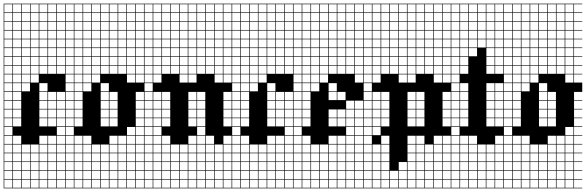

<svg xmlns="http://www.w3.org/2000/svg" viewBox="-20 -785 3183 1043"><path d="M0 238.1V-765.1H333.3V-761.9H288.9V-717.5H333.3V-714.3H288.9V-669.8H333.3V-666.7H288.9V-622.2H333.3V-619H288.9V-574.6H333.3V-571.4H288.9V-527H333.3V-523.8H288.9V-479.4H333.3V-476.2H288.9V-431.7H333.3V-428.6H288.9V-384.1H333.3V-285.7H288.9V-241.3H333.3V-238.1H288.9V-193.7H333.3V-190.5H288.9V-146H333.3V-142.9H288.9V-98.4H333.3V-95.2H288.9V-50.8H333.3V-47.6H288.9V-3.2H333.3V0H288.9V44.4H333.3V47.6H288.9V92.1H333.3V95.2H288.9V139.7H333.3V142.9H288.9V187.3H333.3V190.5H288.9V234.9H333.3V238.1ZM241.3 -717.5H285.7V-761.9H241.3ZM193.7 -717.5H238.1V-761.9H193.7ZM146 -717.5H190.5V-761.9H146ZM98.4 -717.5H142.9V-761.9H98.4ZM50.8 -717.5H95.2V-761.9H50.8ZM3.2 -717.5H47.6V-761.9H3.2ZM241.3 -669.8H285.7V-714.3H241.3ZM193.7 -669.8H238.1V-714.3H193.7ZM146 -669.8H190.5V-714.3H146ZM98.4 -669.8H142.9V-714.3H98.4ZM50.8 -669.8H95.2V-714.3H50.8ZM3.2 -669.8H47.6V-714.3H3.2ZM98.4 -622.2H142.9V-666.7H98.4ZM3.2 -622.2H47.6V-666.7H3.2ZM241.3 -622.2H285.7V-666.7H241.3ZM146 -622.2H190.5V-666.7H146ZM193.7 -622.2H238.1V-666.7H193.7ZM50.8 -622.2H95.2V-666.7H50.8ZM3.2 -574.6H47.6V-619H3.2ZM241.3 -574.6H285.7V-619H241.3ZM193.7 -574.6H238.1V-619H193.7ZM146 -574.6H190.5V-619H146ZM98.4 -574.6H142.9V-619H98.4ZM50.8 -574.6H95.2V-619H50.8ZM50.8 -527H95.2V-571.4H50.8ZM3.2 -527H47.6V-571.4H3.2ZM241.3 -527H285.7V-571.4H241.3ZM193.7 -527H238.1V-571.4H193.7ZM98.4 -527H142.9V-571.4H98.4ZM146 -527H190.5V-571.4H146ZM3.2 -479.4H47.6V-523.8H3.2ZM193.7 -479.4H238.1V-523.8H193.7ZM241.3 -479.4H285.7V-523.8H241.3ZM98.4 -479.4H142.9V-523.8H98.4ZM50.8 -479.4H95.2V-523.8H50.8ZM146 -479.4H190.5V-523.8H146ZM3.2 -431.7H47.6V-476.2H3.2ZM193.7 -431.7H238.1V-476.2H193.7ZM241.3 -431.7H285.7V-476.2H241.3ZM98.4 -431.7H142.9V-476.2H98.4ZM50.8 -431.7H95.2V-476.2H50.8ZM146 -431.7H190.5V-476.2H146ZM3.2 -384.1H47.6V-428.6H3.2ZM146 -384.1H190.5V-428.6H146ZM98.4 -384.1H142.9V-428.6H98.4ZM50.8 -384.1H95.2V-428.6H50.8ZM241.3 -384.1H285.7V-428.6H241.3ZM193.7 -384.1H238.1V-428.6H193.7ZM146 -336.5H190.5V-381H146ZM98.4 -336.5H142.9V-381H98.4ZM50.8 -336.5H95.2V-381H50.8ZM3.2 -336.5H47.6V-381H3.2ZM98.4 -288.9H142.9V-333.3H98.4ZM50.8 -288.9H95.2V-333.3H50.8ZM193.7 -288.9H238.1V-333.3H193.7ZM3.2 -288.9H47.6V-333.3H3.2ZM241.3 -241.3H285.7V-285.7H241.3ZM50.8 -241.3H95.2V-285.7H50.8ZM193.7 -241.3H238.1V-285.7H193.7ZM3.2 -241.3H47.6V-285.7H3.2ZM241.3 -193.7H285.7V-238.1H241.3ZM3.2 -193.7H47.6V-238.1H3.2ZM50.8 -193.7H95.2V-238.1H50.8ZM193.7 -193.7H238.1V-238.1H193.7ZM241.3 -146H285.7V-190.5H241.3ZM3.2 -146H47.6V-190.5H3.2ZM50.8 -146H95.2V-190.5H50.8ZM193.7 -146H238.1V-190.5H193.7ZM241.3 -98.4H285.7V-142.9H241.3ZM3.2 -98.4H47.6V-142.9H3.2ZM50.8 -98.4H95.2V-142.9H50.8ZM193.7 -98.4H238.1V-142.9H193.7ZM47.6 -95.2H3.2V-50.8H47.6ZM193.7 -3.2H238.1V-47.6H193.7ZM50.8 -3.2H95.2V-47.6H50.8ZM241.3 -3.2H285.7V-47.6H241.3ZM3.2 -3.2H47.6V-47.6H3.2ZM146 44.4H190.5V0H146ZM193.7 44.4H238.1V0H193.7ZM50.8 44.4H95.2V0H50.8ZM3.2 44.4H47.6V0H3.2ZM241.3 44.4H285.7V0H241.3ZM98.4 44.4H142.9V0H98.4ZM193.7 92.1H238.1V47.6H193.7ZM146 92.1H190.5V47.6H146ZM241.3 92.1H285.7V47.6H241.3ZM3.2 92.1H47.6V47.6H3.2ZM98.4 92.1H142.9V47.6H98.4ZM50.8 92.1H95.2V47.6H50.8ZM146 139.7H190.5V95.2H146ZM3.2 139.7H47.6V95.2H3.2ZM241.3 139.7H285.7V95.2H241.3ZM193.7 139.7H238.1V95.2H193.7ZM98.4 139.7H142.9V95.2H98.4ZM50.8 139.7H95.2V95.2H50.8ZM3.2 187.3H47.6V142.9H3.2ZM146 187.3H190.5V142.9H146ZM98.4 187.3H142.9V142.9H98.4ZM193.7 187.3H238.1V142.9H193.7ZM50.8 187.3H95.2V142.9H50.8ZM241.3 187.3H285.7V142.9H241.3ZM146 234.9H190.5V190.5H146ZM241.3 234.9H285.7V190.5H241.3ZM98.4 234.9H142.9V190.5H98.4ZM193.7 234.9H238.1V190.5H193.7ZM50.8 234.9H95.2V190.5H50.8ZM3.2 234.9H47.6V190.5H3.2Z M333.3 238.1V-765.1H761.9V-761.9H717.5V-717.5H761.9V-714.3H717.5V-669.8H761.9V-666.7H717.5V-622.2H761.9V-619H717.5V-574.6H761.9V-571.4H717.5V-527H761.9V-523.8H717.5V-479.4H761.9V-476.2H717.5V-431.7H761.9V-428.6H717.5V-384.1H761.9V-381H717.5V-336.5H761.9V-285.7H717.5V-241.3H761.9V-238.1H717.5V-193.7H761.9V-190.5H717.5V-146H761.9V-142.9H717.5V-98.4H761.9V-95.2H717.5V-50.8H761.9V-47.6H717.5V-3.2H761.9V0H717.5V44.4H761.9V47.6H717.5V92.1H761.9V95.2H717.5V139.7H761.9V142.9H717.5V187.3H761.9V190.5H717.5V234.9H761.9V238.1ZM669.8 -717.5H714.3V-761.9H669.8ZM622.2 -717.5H666.7V-761.9H622.2ZM574.6 -717.5H619V-761.9H574.6ZM527 -717.5H571.4V-761.9H527ZM479.4 -717.5H523.8V-761.9H479.4ZM431.7 -717.5H476.2V-761.9H431.7ZM384.1 -717.5H428.6V-761.9H384.1ZM336.5 -717.5H381V-761.9H336.5ZM669.8 -669.8H714.3V-714.3H669.8ZM622.2 -669.8H666.7V-714.3H622.2ZM574.6 -669.8H619V-714.3H574.6ZM527 -669.8H571.4V-714.3H527ZM479.4 -669.8H523.8V-714.3H479.4ZM431.7 -669.8H476.2V-714.3H431.7ZM384.1 -669.8H428.6V-714.3H384.1ZM336.5 -669.8H381V-714.3H336.5ZM479.4 -622.2H523.8V-666.7H479.4ZM431.7 -622.2H476.2V-666.7H431.7ZM336.5 -622.2H381V-666.7H336.5ZM574.6 -622.2H619V-666.7H574.6ZM384.1 -622.2H428.6V-666.7H384.1ZM669.8 -622.2H714.3V-666.7H669.8ZM527 -622.2H571.4V-666.7H527ZM622.2 -622.2H666.7V-666.7H622.2ZM574.6 -574.6H619V-619H574.6ZM336.5 -574.6H381V-619H336.5ZM431.7 -574.6H476.2V-619H431.7ZM527 -574.6H571.4V-619H527ZM669.8 -574.6H714.3V-619H669.8ZM479.4 -574.6H523.8V-619H479.4ZM384.1 -574.6H428.6V-619H384.1ZM622.2 -574.6H666.7V-619H622.2ZM384.1 -527H428.6V-571.4H384.1ZM669.8 -527H714.3V-571.4H669.8ZM527 -527H571.4V-571.4H527ZM336.5 -527H381V-571.4H336.5ZM431.7 -527H476.2V-571.4H431.7ZM574.6 -527H619V-571.4H574.6ZM622.2 -527H666.7V-571.4H622.2ZM479.4 -527H523.8V-571.4H479.4ZM479.4 -479.4H523.8V-523.8H479.4ZM669.8 -479.4H714.3V-523.8H669.8ZM622.2 -479.4H666.7V-523.8H622.2ZM336.5 -479.4H381V-523.8H336.5ZM574.6 -479.4H619V-523.8H574.6ZM384.1 -479.4H428.6V-523.8H384.1ZM431.7 -479.4H476.2V-523.8H431.7ZM527 -479.4H571.4V-523.8H527ZM336.5 -431.7H381V-476.2H336.5ZM622.2 -431.7H666.7V-476.2H622.2ZM479.4 -431.7H523.8V-476.2H479.4ZM574.6 -431.7H619V-476.2H574.6ZM431.7 -431.7H476.2V-476.2H431.7ZM384.1 -431.7H428.6V-476.2H384.1ZM527 -431.7H571.4V-476.2H527ZM669.8 -431.7H714.3V-476.2H669.8ZM431.7 -384.1H476.2V-428.6H431.7ZM574.6 -384.1H619V-428.6H574.6ZM479.4 -384.1H523.8V-428.6H479.4ZM622.2 -384.1H666.7V-428.6H622.2ZM336.5 -384.1H381V-428.6H336.5ZM384.1 -384.1H428.6V-428.6H384.1ZM669.8 -384.1H714.3V-428.6H669.8ZM527 -384.1H571.4V-428.6H527ZM431.7 -336.5H476.2V-381H431.7ZM479.4 -336.5H523.8V-381H479.4ZM336.5 -336.5H381V-381H336.5ZM384.1 -336.5H428.6V-381H384.1ZM669.8 -336.5H714.3V-381H669.8ZM336.5 -288.9H381V-333.3H336.5ZM431.7 -288.9H476.2V-333.3H431.7ZM384.1 -288.9H428.6V-333.3H384.1ZM527 -288.9H571.4V-333.3H527ZM336.5 -241.3H381V-285.7H336.5ZM574.6 -241.3H619V-285.7H574.6ZM384.1 -241.3H428.6V-285.7H384.1ZM527 -241.3H571.4V-285.7H527ZM336.5 -193.7H381V-238.1H336.5ZM574.6 -193.7H619V-238.1H574.6ZM384.1 -193.7H428.6V-238.1H384.1ZM527 -193.7H571.4V-238.1H527ZM527 -146H571.4V-190.5H527ZM384.1 -146H428.6V-190.5H384.1ZM336.5 -146H381V-190.5H336.5ZM574.6 -146H619V-190.5H574.6ZM527 -98.4H571.4V-142.9H527ZM384.1 -98.4H428.6V-142.9H384.1ZM336.5 -98.4H381V-142.9H336.5ZM574.6 -98.4H619V-142.9H574.6ZM381 -95.2H336.5V-50.8H381ZM669.8 -50.8H714.3V-95.2H669.8ZM574.6 -3.2H619V-47.6H574.6ZM336.5 -3.2H381V-47.6H336.5ZM384.1 -3.2H428.6V-47.6H384.1ZM669.8 -3.2H714.3V-47.6H669.8ZM431.7 -3.2H476.2V-47.6H431.7ZM622.2 -3.2H666.7V-47.6H622.2ZM431.7 44.4H476.2V0H431.7ZM574.6 44.4H619V0H574.6ZM384.1 44.4H428.6V0H384.1ZM527 44.4H571.4V0H527ZM479.4 44.4H523.8V0H479.4ZM669.8 44.4H714.3V0H669.8ZM336.5 44.4H381V0H336.5ZM622.2 44.4H666.7V0H622.2ZM384.1 92.1H428.6V47.6H384.1ZM574.6 92.1H619V47.6H574.6ZM479.4 92.1H523.8V47.6H479.4ZM336.5 92.1H381V47.6H336.5ZM669.8 92.1H714.3V47.6H669.8ZM527 92.1H571.4V47.6H527ZM431.7 92.1H476.2V47.6H431.7ZM622.2 92.1H666.7V47.6H622.2ZM622.2 139.7H666.7V95.2H622.2ZM431.7 139.7H476.2V95.2H431.7ZM336.5 139.7H381V95.2H336.5ZM669.8 139.7H714.3V95.2H669.8ZM479.4 139.7H523.8V95.2H479.4ZM527 139.7H571.4V95.2H527ZM574.6 139.7H619V95.2H574.6ZM384.1 139.7H428.6V95.2H384.1ZM431.7 187.3H476.2V142.9H431.7ZM622.2 187.3H666.7V142.9H622.2ZM336.5 187.3H381V142.9H336.5ZM669.8 187.3H714.3V142.9H669.8ZM479.4 187.3H523.8V142.9H479.4ZM527 187.3H571.4V142.9H527ZM384.1 187.3H428.6V142.9H384.1ZM574.6 187.3H619V142.9H574.6ZM574.6 234.9H619V190.5H574.6ZM431.7 234.9H476.2V190.5H431.7ZM669.8 234.9H714.3V190.5H669.8ZM622.2 234.9H666.7V190.5H622.2ZM479.4 234.9H523.8V190.5H479.4ZM527 234.9H571.4V190.5H527ZM384.1 234.9H428.6V190.5H384.1ZM336.5 234.9H381V190.5H336.5Z M761.9 238.1V-765.1H1238.1V-761.9H1193.7V-717.5H1238.1V-714.3H1193.7V-669.8H1238.1V-666.7H1193.7V-622.2H1238.1V-619H1193.7V-574.6H1238.1V-571.4H1193.7V-527H1238.1V-523.8H1193.7V-479.4H1238.1V-476.2H1193.7V-431.7H1238.1V-428.6H1193.7V-384.1H1238.1V-381H1193.7V-336.5H1238.1V-285.7H1193.7V-241.3H1238.1V-238.1H1193.7V-193.7H1238.1V-190.5H1193.7V-146H1238.1V-142.9H1193.7V-98.4H1238.1V-47.6H1193.7V-3.2H1238.1V0H1193.7V44.4H1238.1V47.6H1193.7V92.1H1238.1V95.2H1193.7V139.7H1238.1V142.9H1193.7V187.3H1238.1V190.5H1193.7V234.9H1238.1V238.1ZM1146 -717.5H1190.5V-761.9H1146ZM1050.8 -717.5H1095.2V-761.9H1050.8ZM812.7 -717.5H857.1V-761.9H812.7ZM955.6 -717.5H1000V-761.9H955.6ZM907.9 -717.5H952.4V-761.9H907.9ZM1003.2 -717.5H1047.6V-761.9H1003.2ZM765.1 -717.5H809.5V-761.9H765.1ZM1098.4 -717.5H1142.9V-761.9H1098.4ZM860.3 -717.5H904.8V-761.9H860.3ZM1146 -669.8H1190.5V-714.3H1146ZM1050.8 -669.8H1095.2V-714.3H1050.8ZM907.9 -669.8H952.4V-714.3H907.9ZM812.7 -669.8H857.1V-714.3H812.7ZM1003.2 -669.8H1047.6V-714.3H1003.2ZM955.6 -669.8H1000V-714.3H955.6ZM860.3 -669.8H904.8V-714.3H860.3ZM765.1 -669.8H809.5V-714.3H765.1ZM1098.4 -669.8H1142.9V-714.3H1098.4ZM1146 -622.2H1190.5V-666.7H1146ZM907.9 -622.2H952.4V-666.7H907.9ZM1050.8 -622.2H1095.2V-666.7H1050.8ZM860.3 -622.2H904.8V-666.7H860.3ZM1003.2 -622.2H1047.6V-666.7H1003.2ZM812.7 -622.2H857.1V-666.7H812.7ZM765.1 -622.2H809.5V-666.7H765.1ZM955.6 -622.2H1000V-666.7H955.6ZM1098.4 -622.2H1142.9V-666.7H1098.4ZM1098.4 -574.6H1142.9V-619H1098.4ZM955.6 -574.6H1000V-619H955.6ZM765.1 -574.6H809.5V-619H765.1ZM812.7 -574.6H857.1V-619H812.7ZM1050.8 -574.6H1095.2V-619H1050.8ZM1003.2 -574.6H1047.6V-619H1003.2ZM1146 -574.6H1190.5V-619H1146ZM907.9 -574.6H952.4V-619H907.9ZM860.3 -574.6H904.8V-619H860.3ZM955.6 -527H1000V-571.4H955.6ZM1098.4 -527H1142.9V-571.4H1098.4ZM765.1 -527H809.5V-571.4H765.1ZM812.7 -527H857.1V-571.4H812.7ZM1003.2 -527H1047.6V-571.4H1003.2ZM1050.8 -527H1095.2V-571.4H1050.8ZM1146 -527H1190.5V-571.4H1146ZM907.9 -527H952.4V-571.4H907.9ZM860.3 -527H904.8V-571.4H860.3ZM955.6 -479.4H1000V-523.8H955.6ZM765.1 -479.4H809.5V-523.8H765.1ZM812.7 -479.4H857.1V-523.8H812.7ZM1098.4 -479.4H1142.9V-523.8H1098.4ZM1003.2 -479.4H1047.6V-523.8H1003.2ZM1050.8 -479.4H1095.2V-523.8H1050.8ZM1146 -479.4H1190.5V-523.8H1146ZM907.9 -479.4H952.4V-523.8H907.9ZM860.3 -479.4H904.8V-523.8H860.3ZM860.3 -431.7H904.8V-476.2H860.3ZM907.9 -431.7H952.4V-476.2H907.9ZM1098.4 -431.7H1142.9V-476.2H1098.4ZM812.7 -431.7H857.1V-476.2H812.7ZM955.6 -431.7H1000V-476.2H955.6ZM765.1 -431.7H809.5V-476.2H765.1ZM1003.2 -431.7H1047.6V-476.2H1003.2ZM1146 -431.7H1190.5V-476.2H1146ZM1050.8 -431.7H1095.2V-476.2H1050.8ZM1050.8 -384.1H1095.2V-428.6H1050.8ZM907.9 -384.1H952.4V-428.6H907.9ZM860.3 -384.1H904.8V-428.6H860.3ZM1003.2 -384.1H1047.6V-428.6H1003.2ZM1098.4 -384.1H1142.9V-428.6H1098.4ZM812.7 -384.1H857.1V-428.6H812.7ZM955.6 -384.1H1000V-428.6H955.6ZM1146 -384.1H1190.5V-428.6H1146ZM765.1 -384.1H809.5V-428.6H765.1ZM1003.2 -336.5H1047.6V-381H1003.2ZM812.7 -336.5H857.1V-381H812.7ZM955.6 -336.5H1000V-381H955.6ZM1146 -336.5H1190.5V-381H1146ZM765.1 -336.5H809.5V-381H765.1ZM765.1 -288.9H809.5V-333.3H765.1ZM860.3 -241.3H904.8V-285.7H860.3ZM1050.8 -241.3H1095.2V-285.7H1050.8ZM1003.2 -241.3H1047.6V-285.7H1003.2ZM812.7 -241.3H857.1V-285.7H812.7ZM765.1 -241.3H809.5V-285.7H765.1ZM860.3 -193.7H904.8V-238.1H860.3ZM1050.8 -193.7H1095.2V-238.1H1050.8ZM1003.2 -193.7H1047.6V-238.1H1003.2ZM812.7 -193.7H857.1V-238.1H812.7ZM765.1 -193.7H809.5V-238.1H765.1ZM812.7 -146H857.1V-190.5H812.7ZM765.1 -146H809.5V-190.5H765.1ZM1003.2 -146H1047.6V-190.5H1003.2ZM1050.8 -146H1095.2V-190.5H1050.8ZM860.3 -146H904.8V-190.5H860.3ZM765.1 -98.4H809.5V-142.9H765.1ZM812.7 -98.4H857.1V-142.9H812.7ZM1003.2 -98.4H1047.6V-142.9H1003.2ZM1050.8 -98.4H1095.2V-142.9H1050.8ZM860.3 -98.4H904.8V-142.9H860.3ZM857.1 -95.2H812.7V-50.8H857.1ZM765.1 -50.8H809.5V-95.2H765.1ZM1050.8 -50.8H1095.2V-95.2H1050.8ZM765.1 -3.2H809.5V-47.6H765.1ZM812.7 -3.2H857.1V-47.6H812.7ZM1098.4 -3.2H1142.9V-47.6H1098.4ZM1050.8 -3.2H1095.2V-47.6H1050.8ZM1003.2 -3.2H1047.6V-47.6H1003.2ZM860.3 -3.2H904.8V-47.6H860.3ZM1003.2 44.4H1047.6V0H1003.2ZM765.1 44.4H809.5V0H765.1ZM1146 44.4H1190.5V0H1146ZM955.6 44.4H1000V0H955.6ZM812.7 44.4H857.1V0H812.7ZM1098.4 44.4H1142.9V0H1098.4ZM1050.8 44.4H1095.2V0H1050.8ZM860.3 44.4H904.8V0H860.3ZM907.9 44.4H952.4V0H907.9ZM955.6 92.1H1000V47.6H955.6ZM907.9 92.1H952.4V47.6H907.9ZM765.1 92.1H809.5V47.6H765.1ZM1003.2 92.1H1047.6V47.6H1003.2ZM860.3 92.1H904.8V47.6H860.3ZM1146 92.1H1190.5V47.6H1146ZM1098.4 92.1H1142.9V47.6H1098.4ZM1050.8 92.1H1095.2V47.6H1050.8ZM812.7 92.1H857.1V47.6H812.7ZM907.9 139.7H952.4V95.2H907.9ZM765.1 139.7H809.5V95.2H765.1ZM955.6 139.7H1000V95.2H955.6ZM1003.2 139.7H1047.6V95.2H1003.2ZM1098.4 139.7H1142.9V95.2H1098.4ZM1050.8 139.7H1095.2V95.2H1050.8ZM860.3 139.7H904.8V95.2H860.3ZM1146 139.7H1190.5V95.2H1146ZM812.7 139.7H857.1V95.2H812.7ZM1098.4 187.3H1142.9V142.9H1098.4ZM1050.8 187.3H1095.2V142.9H1050.8ZM812.7 187.3H857.1V142.9H812.7ZM1146 187.3H1190.5V142.9H1146ZM860.3 187.3H904.8V142.9H860.3ZM1003.2 187.3H1047.6V142.9H1003.2ZM955.6 187.3H1000V142.9H955.6ZM907.9 187.3H952.4V142.9H907.9ZM765.1 187.3H809.5V142.9H765.1ZM860.3 234.9H904.8V190.5H860.3ZM1146 234.9H1190.5V190.5H1146ZM955.6 234.9H1000V190.5H955.6ZM1003.2 234.9H1047.6V190.5H1003.2ZM812.7 234.9H857.1V190.5H812.7ZM1098.4 234.9H1142.9V190.5H1098.4ZM907.9 234.9H952.4V190.5H907.9ZM765.1 234.9H809.5V190.5H765.1ZM1050.8 234.9H1095.2V190.5H1050.8Z M1238.1 238.1V-765.1H1571.4V-761.9H1527V-717.5H1571.4V-714.3H1527V-669.8H1571.4V-666.7H1527V-622.2H1571.4V-619H1527V-574.6H1571.4V-571.4H1527V-527H1571.4V-523.8H1527V-479.4H1571.4V-476.2H1527V-431.7H1571.4V-428.6H1527V-384.1H1571.4V-285.7H1527V-241.3H1571.4V-238.1H1527V-193.7H1571.4V-190.5H1527V-146H1571.4V-142.9H1527V-98.4H1571.4V-95.2H1527V-50.8H1571.4V-47.6H1527V-3.2H1571.4V0H1527V44.4H1571.4V47.6H1527V92.1H1571.4V95.2H1527V139.7H1571.4V142.9H1527V187.3H1571.4V190.5H1527V234.9H1571.4V238.1ZM1479.4 -717.5H1523.8V-761.9H1479.4ZM1431.7 -717.5H1476.2V-761.9H1431.7ZM1384.1 -717.5H1428.6V-761.9H1384.1ZM1336.5 -717.5H1381V-761.9H1336.5ZM1288.9 -717.5H1333.3V-761.9H1288.9ZM1241.3 -717.5H1285.7V-761.9H1241.3ZM1479.4 -669.8H1523.8V-714.3H1479.4ZM1431.7 -669.8H1476.2V-714.3H1431.7ZM1384.1 -669.8H1428.6V-714.3H1384.1ZM1336.5 -669.8H1381V-714.3H1336.5ZM1288.9 -669.8H1333.3V-714.3H1288.9ZM1241.3 -669.8H1285.7V-714.3H1241.3ZM1336.5 -622.2H1381V-666.7H1336.5ZM1241.3 -622.2H1285.7V-666.7H1241.3ZM1479.4 -622.2H1523.8V-666.7H1479.4ZM1384.1 -622.2H1428.6V-666.7H1384.1ZM1431.7 -622.2H1476.2V-666.7H1431.7ZM1288.9 -622.2H1333.3V-666.7H1288.9ZM1241.3 -574.6H1285.7V-619H1241.3ZM1479.4 -574.6H1523.8V-619H1479.4ZM1431.7 -574.6H1476.2V-619H1431.7ZM1384.1 -574.6H1428.6V-619H1384.1ZM1336.5 -574.6H1381V-619H1336.5ZM1288.9 -574.6H1333.3V-619H1288.9ZM1288.9 -527H1333.3V-571.4H1288.9ZM1241.3 -527H1285.7V-571.4H1241.3ZM1479.4 -527H1523.8V-571.4H1479.4ZM1431.7 -527H1476.2V-571.4H1431.7ZM1336.5 -527H1381V-571.4H1336.5ZM1384.1 -527H1428.6V-571.4H1384.1ZM1241.3 -479.4H1285.7V-523.8H1241.3ZM1431.7 -479.4H1476.2V-523.8H1431.7ZM1479.4 -479.4H1523.8V-523.8H1479.4ZM1336.5 -479.4H1381V-523.8H1336.5ZM1288.9 -479.4H1333.3V-523.8H1288.9ZM1384.1 -479.4H1428.6V-523.8H1384.1ZM1241.3 -431.7H1285.7V-476.2H1241.3ZM1431.7 -431.7H1476.2V-476.2H1431.7ZM1479.4 -431.7H1523.8V-476.2H1479.4ZM1336.5 -431.7H1381V-476.2H1336.5ZM1288.9 -431.7H1333.3V-476.2H1288.9ZM1384.1 -431.7H1428.6V-476.2H1384.1ZM1241.3 -384.1H1285.7V-428.6H1241.3ZM1384.1 -384.1H1428.6V-428.6H1384.1ZM1336.5 -384.1H1381V-428.6H1336.5ZM1288.9 -384.1H1333.3V-428.6H1288.9ZM1479.4 -384.1H1523.8V-428.6H1479.4ZM1431.7 -384.1H1476.2V-428.6H1431.7ZM1384.1 -336.5H1428.6V-381H1384.1ZM1336.5 -336.5H1381V-381H1336.5ZM1288.9 -336.5H1333.3V-381H1288.9ZM1241.3 -336.5H1285.7V-381H1241.3ZM1336.5 -288.9H1381V-333.3H1336.5ZM1288.9 -288.9H1333.3V-333.3H1288.9ZM1431.7 -288.9H1476.2V-333.3H1431.7ZM1241.3 -288.9H1285.7V-333.3H1241.3ZM1479.4 -241.3H1523.8V-285.7H1479.4ZM1288.9 -241.3H1333.3V-285.7H1288.9ZM1431.7 -241.3H1476.2V-285.7H1431.7ZM1241.3 -241.3H1285.7V-285.7H1241.3ZM1479.4 -193.7H1523.8V-238.1H1479.4ZM1241.3 -193.7H1285.7V-238.1H1241.3ZM1288.9 -193.7H1333.3V-238.1H1288.9ZM1431.7 -193.7H1476.2V-238.1H1431.7ZM1479.4 -146H1523.8V-190.5H1479.4ZM1241.3 -146H1285.7V-190.5H1241.3ZM1288.9 -146H1333.3V-190.5H1288.9ZM1431.7 -146H1476.2V-190.5H1431.7ZM1479.4 -98.4H1523.8V-142.9H1479.4ZM1241.3 -98.4H1285.7V-142.9H1241.3ZM1288.9 -98.4H1333.3V-142.9H1288.9ZM1431.7 -98.4H1476.2V-142.9H1431.7ZM1285.7 -95.2H1241.3V-50.8H1285.7ZM1431.7 -3.2H1476.2V-47.6H1431.7ZM1288.9 -3.2H1333.3V-47.6H1288.9ZM1479.4 -3.2H1523.8V-47.6H1479.4ZM1241.3 -3.2H1285.7V-47.6H1241.3ZM1384.1 44.4H1428.6V0H1384.1ZM1431.7 44.4H1476.2V0H1431.7ZM1288.9 44.4H1333.3V0H1288.9ZM1241.3 44.4H1285.7V0H1241.3ZM1479.4 44.4H1523.8V0H1479.4ZM1336.5 44.4H1381V0H1336.5ZM1431.7 92.1H1476.2V47.6H1431.7ZM1384.1 92.1H1428.6V47.6H1384.1ZM1479.4 92.1H1523.8V47.6H1479.4ZM1241.3 92.1H1285.7V47.6H1241.3ZM1336.5 92.1H1381V47.6H1336.5ZM1288.9 92.1H1333.3V47.6H1288.9ZM1384.1 139.7H1428.6V95.2H1384.1ZM1241.3 139.7H1285.7V95.2H1241.3ZM1479.4 139.7H1523.8V95.2H1479.4ZM1431.7 139.7H1476.2V95.2H1431.7ZM1336.5 139.7H1381V95.2H1336.5ZM1288.9 139.7H1333.3V95.2H1288.9ZM1241.3 187.3H1285.7V142.9H1241.3ZM1384.1 187.3H1428.6V142.9H1384.1ZM1336.5 187.3H1381V142.9H1336.5ZM1431.7 187.3H1476.2V142.9H1431.7ZM1288.9 187.3H1333.3V142.9H1288.9ZM1479.4 187.3H1523.8V142.9H1479.4ZM1384.1 234.9H1428.6V190.5H1384.1ZM1479.4 234.9H1523.8V190.5H1479.4ZM1336.5 234.9H1381V190.5H1336.5ZM1431.7 234.9H1476.2V190.5H1431.7ZM1288.9 234.9H1333.3V190.5H1288.9ZM1241.3 234.9H1285.7V190.5H1241.3Z M1571.4 238.1V-765.1H1952.4V-761.9H1907.9V-717.5H1952.4V-714.3H1907.9V-669.8H1952.4V-666.7H1907.9V-622.2H1952.4V-619H1907.9V-574.6H1952.4V-571.4H1907.9V-527H1952.4V-523.8H1907.9V-479.4H1952.4V-476.2H1907.9V-431.7H1952.4V-428.6H1907.9V-384.1H1952.4V-381H1907.9V-336.5H1952.4V-238.1H1907.9V-193.7H1952.4V-190.5H1907.9V-146H1952.4V-142.9H1907.9V-98.4H1952.4V-95.2H1907.9V-50.8H1952.4V-47.6H1907.9V-3.2H1952.4V0H1907.9V44.4H1952.4V47.6H1907.9V92.1H1952.4V95.2H1907.9V139.7H1952.4V142.9H1907.9V187.3H1952.4V190.5H1907.9V234.9H1952.4V238.1ZM1860.3 -717.5H1904.8V-761.9H1860.3ZM1622.2 -717.5H1666.7V-761.9H1622.2ZM1812.7 -717.5H1857.1V-761.9H1812.7ZM1717.5 -717.5H1761.9V-761.9H1717.5ZM1669.8 -717.5H1714.3V-761.9H1669.8ZM1765.1 -717.5H1809.5V-761.9H1765.1ZM1574.6 -717.5H1619V-761.9H1574.6ZM1860.3 -669.8H1904.8V-714.3H1860.3ZM1669.8 -669.8H1714.3V-714.3H1669.8ZM1717.5 -669.8H1761.9V-714.3H1717.5ZM1812.7 -669.8H1857.1V-714.3H1812.7ZM1622.2 -669.8H1666.7V-714.3H1622.2ZM1765.1 -669.8H1809.5V-714.3H1765.1ZM1574.6 -669.8H1619V-714.3H1574.6ZM1860.3 -622.2H1904.8V-666.7H1860.3ZM1669.8 -622.2H1714.3V-666.7H1669.8ZM1717.5 -622.2H1761.9V-666.7H1717.5ZM1812.7 -622.2H1857.1V-666.7H1812.7ZM1622.2 -622.2H1666.7V-666.7H1622.2ZM1765.1 -622.2H1809.5V-666.7H1765.1ZM1574.6 -622.2H1619V-666.7H1574.6ZM1765.1 -574.6H1809.5V-619H1765.1ZM1812.7 -574.6H1857.1V-619H1812.7ZM1860.3 -574.6H1904.8V-619H1860.3ZM1574.6 -574.6H1619V-619H1574.6ZM1669.8 -574.6H1714.3V-619H1669.8ZM1717.5 -574.6H1761.9V-619H1717.5ZM1622.2 -574.6H1666.7V-619H1622.2ZM1765.1 -527H1809.5V-571.4H1765.1ZM1622.2 -527H1666.7V-571.4H1622.2ZM1812.7 -527H1857.1V-571.4H1812.7ZM1717.5 -527H1761.9V-571.4H1717.5ZM1669.8 -527H1714.3V-571.4H1669.8ZM1574.6 -527H1619V-571.4H1574.6ZM1860.3 -527H1904.8V-571.4H1860.3ZM1765.1 -479.4H1809.5V-523.8H1765.1ZM1622.2 -479.4H1666.7V-523.8H1622.2ZM1812.7 -479.4H1857.1V-523.8H1812.7ZM1860.3 -479.4H1904.8V-523.8H1860.3ZM1574.6 -479.4H1619V-523.8H1574.6ZM1717.5 -479.4H1761.9V-523.8H1717.5ZM1669.8 -479.4H1714.3V-523.8H1669.8ZM1765.1 -431.7H1809.5V-476.2H1765.1ZM1622.2 -431.7H1666.7V-476.2H1622.2ZM1574.6 -431.7H1619V-476.2H1574.6ZM1860.3 -431.7H1904.8V-476.2H1860.3ZM1717.5 -431.7H1761.9V-476.2H1717.5ZM1669.8 -431.7H1714.3V-476.2H1669.8ZM1812.7 -431.7H1857.1V-476.2H1812.7ZM1765.1 -384.1H1809.5V-428.6H1765.1ZM1574.6 -384.1H1619V-428.6H1574.6ZM1622.2 -384.1H1666.7V-428.6H1622.2ZM1860.3 -384.1H1904.8V-428.6H1860.3ZM1717.5 -384.1H1761.9V-428.6H1717.5ZM1669.8 -384.1H1714.3V-428.6H1669.8ZM1812.7 -384.1H1857.1V-428.6H1812.7ZM1717.5 -336.5H1761.9V-381H1717.5ZM1574.6 -336.5H1619V-381H1574.6ZM1622.2 -336.5H1666.7V-381H1622.2ZM1669.8 -336.5H1714.3V-381H1669.8ZM1574.6 -288.9H1619V-333.3H1574.6ZM1765.1 -288.9H1809.5V-333.3H1765.1ZM1669.8 -288.9H1714.3V-333.3H1669.8ZM1622.2 -288.9H1666.7V-333.3H1622.2ZM1622.2 -241.3H1666.7V-285.7H1622.2ZM1574.6 -241.3H1619V-285.7H1574.6ZM1812.7 -241.3H1857.1V-285.7H1812.7ZM1765.1 -241.3H1809.5V-285.7H1765.1ZM1574.6 -193.7H1619V-238.1H1574.6ZM1860.3 -193.7H1904.8V-238.1H1860.3ZM1622.2 -193.7H1666.7V-238.1H1622.2ZM1574.6 -146H1619V-190.5H1574.6ZM1860.3 -146H1904.8V-190.5H1860.3ZM1812.7 -146H1857.1V-190.5H1812.7ZM1622.2 -146H1666.7V-190.5H1622.2ZM1765.1 -146H1809.5V-190.5H1765.1ZM1574.6 -98.4H1619V-142.9H1574.6ZM1860.3 -98.4H1904.8V-142.9H1860.3ZM1812.7 -98.4H1857.1V-142.9H1812.7ZM1622.2 -98.4H1666.7V-142.9H1622.2ZM1765.1 -98.4H1809.5V-142.9H1765.1ZM1619 -95.2H1574.6V-50.8H1619ZM1860.3 -50.8H1904.8V-95.2H1860.3ZM1765.1 -3.2H1809.5V-47.6H1765.1ZM1622.2 -3.2H1666.7V-47.6H1622.2ZM1860.3 -3.2H1904.8V-47.6H1860.3ZM1812.7 -3.2H1857.1V-47.6H1812.7ZM1574.6 -3.2H1619V-47.6H1574.6ZM1717.5 44.4H1761.9V0H1717.5ZM1765.1 44.4H1809.5V0H1765.1ZM1622.2 44.4H1666.7V0H1622.2ZM1860.3 44.4H1904.8V0H1860.3ZM1812.7 44.4H1857.1V0H1812.7ZM1669.8 44.4H1714.3V0H1669.8ZM1574.6 44.4H1619V0H1574.6ZM1622.2 92.1H1666.7V47.6H1622.2ZM1860.3 92.1H1904.8V47.6H1860.3ZM1812.7 92.1H1857.1V47.6H1812.7ZM1765.1 92.1H1809.5V47.6H1765.1ZM1574.6 92.1H1619V47.6H1574.6ZM1669.8 92.1H1714.3V47.6H1669.8ZM1717.5 92.1H1761.9V47.6H1717.5ZM1812.7 139.7H1857.1V95.2H1812.7ZM1622.2 139.7H1666.7V95.2H1622.2ZM1860.3 139.7H1904.8V95.2H1860.3ZM1765.1 139.7H1809.5V95.2H1765.1ZM1669.8 139.7H1714.3V95.2H1669.8ZM1717.5 139.7H1761.9V95.2H1717.5ZM1574.6 139.7H1619V95.2H1574.6ZM1622.2 187.3H1666.7V142.9H1622.2ZM1860.3 187.3H1904.8V142.9H1860.3ZM1812.7 187.3H1857.1V142.9H1812.7ZM1765.1 187.3H1809.5V142.9H1765.1ZM1669.8 187.3H1714.3V142.9H1669.8ZM1574.6 187.3H1619V142.9H1574.6ZM1717.5 187.3H1761.9V142.9H1717.5ZM1860.3 234.9H1904.8V190.5H1860.3ZM1622.2 234.9H1666.7V190.5H1622.2ZM1812.7 234.9H1857.1V190.5H1812.7ZM1765.1 234.9H1809.5V190.5H1765.1ZM1669.8 234.9H1714.3V190.5H1669.8ZM1717.5 234.9H1761.9V190.5H1717.5ZM1574.6 234.9H1619V190.5H1574.6Z M1952.4 238.1V-765.1H2428.6V-761.9H2384.1V-717.5H2428.6V-714.3H2384.1V-669.8H2428.6V-666.7H2384.1V-622.2H2428.6V-619H2384.1V-574.6H2428.6V-571.4H2384.1V-527H2428.6V-523.8H2384.1V-479.4H2428.6V-476.2H2384.1V-431.7H2428.6V-428.6H2384.1V-384.1H2428.6V-381H2384.1V-336.5H2428.6V-285.7H2384.1V-241.3H2428.6V-238.1H2384.1V-193.7H2428.6V-190.5H2384.1V-146H2428.6V-142.9H2384.1V-98.4H2428.6V-47.6H2384.1V-3.2H2428.6V0H2384.1V44.4H2428.6V47.6H2384.1V92.1H2428.6V95.2H2384.1V139.7H2428.6V142.9H2384.1V187.3H2428.6V190.5H2384.1V234.9H2428.6V238.1ZM2336.5 -717.5H2381V-761.9H2336.5ZM2050.8 -717.5H2095.2V-761.9H2050.8ZM2288.9 -717.5H2333.3V-761.9H2288.9ZM2098.4 -717.5H2142.9V-761.9H2098.4ZM2146 -717.5H2190.5V-761.9H2146ZM2003.2 -717.5H2047.6V-761.9H2003.2ZM1955.6 -717.5H2000V-761.9H1955.6ZM2241.3 -717.5H2285.7V-761.9H2241.3ZM2193.7 -717.5H2238.1V-761.9H2193.7ZM2336.5 -669.8H2381V-714.3H2336.5ZM2050.8 -669.8H2095.2V-714.3H2050.8ZM2288.9 -669.8H2333.3V-714.3H2288.9ZM2098.4 -669.8H2142.9V-714.3H2098.4ZM2146 -669.8H2190.5V-714.3H2146ZM2003.2 -669.8H2047.6V-714.3H2003.2ZM1955.6 -669.8H2000V-714.3H1955.6ZM2241.3 -669.8H2285.7V-714.3H2241.3ZM2193.7 -669.8H2238.1V-714.3H2193.7ZM2336.5 -622.2H2381V-666.7H2336.5ZM2098.4 -622.2H2142.9V-666.7H2098.4ZM2050.8 -622.2H2095.2V-666.7H2050.8ZM2288.9 -622.2H2333.3V-666.7H2288.9ZM2146 -622.2H2190.5V-666.7H2146ZM2003.2 -622.2H2047.6V-666.7H2003.2ZM1955.6 -622.2H2000V-666.7H1955.6ZM2241.3 -622.2H2285.7V-666.7H2241.3ZM2193.7 -622.2H2238.1V-666.7H2193.7ZM2193.7 -574.6H2238.1V-619H2193.7ZM2146 -574.6H2190.5V-619H2146ZM2241.3 -574.6H2285.7V-619H2241.3ZM2098.4 -574.6H2142.9V-619H2098.4ZM2336.5 -574.6H2381V-619H2336.5ZM2003.2 -574.6H2047.6V-619H2003.2ZM1955.6 -574.6H2000V-619H1955.6ZM2050.8 -574.6H2095.2V-619H2050.8ZM2288.9 -574.6H2333.3V-619H2288.9ZM2241.3 -527H2285.7V-571.4H2241.3ZM2098.4 -527H2142.9V-571.4H2098.4ZM2193.7 -527H2238.1V-571.4H2193.7ZM2003.2 -527H2047.6V-571.4H2003.2ZM1955.6 -527H2000V-571.4H1955.6ZM2336.5 -527H2381V-571.4H2336.5ZM2050.8 -527H2095.2V-571.4H2050.8ZM2288.9 -527H2333.3V-571.4H2288.9ZM2146 -527H2190.5V-571.4H2146ZM2241.3 -479.4H2285.7V-523.8H2241.3ZM2288.9 -479.4H2333.3V-523.8H2288.9ZM2146 -479.4H2190.5V-523.8H2146ZM2050.8 -479.4H2095.2V-523.8H2050.8ZM2193.7 -479.4H2238.1V-523.8H2193.7ZM2336.5 -479.4H2381V-523.8H2336.5ZM1955.6 -479.4H2000V-523.8H1955.6ZM2003.2 -479.4H2047.6V-523.8H2003.2ZM2098.4 -479.4H2142.9V-523.8H2098.4ZM2146 -431.7H2190.5V-476.2H2146ZM2288.9 -431.7H2333.3V-476.2H2288.9ZM1955.6 -431.7H2000V-476.2H1955.6ZM2050.8 -431.7H2095.2V-476.2H2050.8ZM2193.7 -431.7H2238.1V-476.2H2193.7ZM2336.5 -431.7H2381V-476.2H2336.5ZM2003.2 -431.7H2047.6V-476.2H2003.2ZM2241.3 -431.7H2285.7V-476.2H2241.3ZM2098.4 -431.7H2142.9V-476.2H2098.4ZM2098.4 -384.1H2142.9V-428.6H2098.4ZM2288.9 -384.1H2333.3V-428.6H2288.9ZM2336.5 -384.1H2381V-428.6H2336.5ZM2050.8 -384.1H2095.2V-428.6H2050.8ZM2146 -384.1H2190.5V-428.6H2146ZM2003.2 -384.1H2047.6V-428.6H2003.2ZM2193.7 -384.1H2238.1V-428.6H2193.7ZM1955.6 -384.1H2000V-428.6H1955.6ZM2241.3 -384.1H2285.7V-428.6H2241.3ZM2336.5 -336.5H2381V-381H2336.5ZM2003.2 -336.5H2047.6V-381H2003.2ZM2146 -336.5H2190.5V-381H2146ZM2193.7 -336.5H2238.1V-381H2193.7ZM1955.6 -336.5H2000V-381H1955.6ZM1955.6 -288.9H2000V-333.3H1955.6ZM2050.8 -241.3H2095.2V-285.7H2050.8ZM2003.2 -241.3H2047.6V-285.7H2003.2ZM2193.7 -241.3H2238.1V-285.7H2193.7ZM1955.6 -241.3H2000V-285.7H1955.6ZM2241.3 -241.3H2285.7V-285.7H2241.3ZM2003.2 -193.7H2047.6V-238.1H2003.2ZM2193.7 -193.7H2238.1V-238.1H2193.7ZM1955.6 -193.7H2000V-238.1H1955.6ZM2241.3 -193.7H2285.7V-238.1H2241.3ZM2050.8 -193.7H2095.2V-238.1H2050.8ZM2003.2 -146H2047.6V-190.5H2003.2ZM2193.7 -146H2238.1V-190.5H2193.7ZM2050.8 -146H2095.2V-190.5H2050.8ZM2241.3 -146H2285.7V-190.5H2241.3ZM1955.6 -146H2000V-190.5H1955.6ZM2003.2 -98.4H2047.6V-142.9H2003.2ZM2193.7 -98.4H2238.1V-142.9H2193.7ZM2050.8 -98.4H2095.2V-142.9H2050.8ZM1955.6 -98.4H2000V-142.9H1955.6ZM2241.3 -98.4H2285.7V-142.9H2241.3ZM1955.6 -50.8H2000V-95.2H1955.6ZM2003.2 -50.8H2047.6V-95.2H2003.2ZM2000 -47.6H1955.6V-3.2H2000ZM2241.3 -3.2H2285.7V-47.6H2241.3ZM2193.7 -3.2H2238.1V-47.6H2193.7ZM2336.5 -3.2H2381V-47.6H2336.5ZM2050.8 -3.2H2095.2V-47.6H2050.8ZM2241.3 44.4H2285.7V0H2241.3ZM1955.6 44.4H2000V0H1955.6ZM2193.7 44.4H2238.1V0H2193.7ZM2003.2 44.4H2047.6V0H2003.2ZM2336.5 44.4H2381V0H2336.5ZM2288.9 44.4H2333.3V0H2288.9ZM2050.8 44.4H2095.2V0H2050.8ZM2241.3 92.1H2285.7V47.6H2241.3ZM1955.6 92.1H2000V47.6H1955.6ZM2193.7 92.1H2238.1V47.6H2193.7ZM2003.2 92.1H2047.6V47.6H2003.2ZM2336.5 92.1H2381V47.6H2336.5ZM2288.9 92.1H2333.3V47.6H2288.9ZM2050.8 92.1H2095.2V47.6H2050.8ZM2241.3 139.7H2285.7V95.2H2241.3ZM1955.6 139.7H2000V95.2H1955.6ZM2193.7 139.7H2238.1V95.2H2193.7ZM2003.2 139.7H2047.6V95.2H2003.2ZM2336.5 139.7H2381V95.2H2336.5ZM2288.9 139.7H2333.3V95.2H2288.9ZM2146 139.7H2190.5V95.2H2146ZM2050.8 139.7H2095.2V95.2H2050.8ZM2098.4 187.3H2142.9V142.9H2098.4ZM2193.7 187.3H2238.1V142.9H2193.7ZM2146 187.3H2190.5V142.9H2146ZM2336.5 187.3H2381V142.9H2336.5ZM2288.9 187.3H2333.3V142.9H2288.9ZM2003.2 187.3H2047.6V142.9H2003.2ZM2050.8 187.3H2095.2V142.9H2050.8ZM2241.3 187.3H2285.7V142.9H2241.3ZM1955.6 187.3H2000V142.9H1955.6ZM2336.5 234.9H2381V190.5H2336.5ZM2288.9 234.9H2333.3V190.5H2288.9ZM2003.2 234.9H2047.6V190.5H2003.2ZM2146 234.9H2190.5V190.5H2146ZM2098.4 234.9H2142.9V190.5H2098.4ZM2050.8 234.9H2095.2V190.5H2050.8ZM2241.3 234.9H2285.7V190.5H2241.3ZM1955.6 234.9H2000V190.5H1955.6ZM2193.7 234.9H2238.1V190.5H2193.7Z M2428.6 238.1V-765.1H2714.3V-761.9H2669.8V-717.5H2714.3V-714.3H2669.8V-669.8H2714.3V-666.7H2669.8V-622.2H2714.3V-619H2669.8V-574.6H2714.3V-571.4H2669.8V-527H2714.3V-523.8H2669.8V-479.4H2714.3V-476.2H2669.8V-431.7H2714.3V-428.6H2669.8V-384.1H2714.3V-333.3H2669.8V-288.9H2714.3V-285.7H2669.8V-241.3H2714.3V-238.1H2669.8V-193.7H2714.3V-190.5H2669.8V-146H2714.3V-142.9H2669.8V-98.4H2714.3V-47.6H2669.8V-3.2H2714.3V0H2669.8V44.4H2714.3V47.6H2669.8V92.1H2714.3V95.2H2669.8V139.7H2714.3V142.9H2669.8V187.3H2714.3V190.5H2669.8V234.9H2714.3V238.1ZM2479.4 -717.5H2523.8V-761.9H2479.4ZM2574.6 -717.5H2619V-761.9H2574.6ZM2527 -717.5H2571.4V-761.9H2527ZM2622.2 -717.5H2666.7V-761.9H2622.2ZM2431.7 -717.5H2476.2V-761.9H2431.7ZM2479.4 -669.8H2523.8V-714.3H2479.4ZM2574.6 -669.8H2619V-714.3H2574.6ZM2527 -669.8H2571.4V-714.3H2527ZM2431.7 -669.8H2476.2V-714.3H2431.7ZM2622.2 -669.8H2666.7V-714.3H2622.2ZM2574.6 -622.2H2619V-666.7H2574.6ZM2527 -622.2H2571.4V-666.7H2527ZM2622.2 -622.2H2666.7V-666.7H2622.2ZM2431.7 -622.2H2476.2V-666.7H2431.7ZM2479.4 -622.2H2523.8V-666.7H2479.4ZM2574.6 -574.6H2619V-619H2574.6ZM2622.2 -574.6H2666.7V-619H2622.2ZM2527 -574.6H2571.4V-619H2527ZM2431.7 -574.6H2476.2V-619H2431.7ZM2479.4 -574.6H2523.8V-619H2479.4ZM2622.2 -527H2666.7V-571.4H2622.2ZM2574.6 -527H2619V-571.4H2574.6ZM2527 -527H2571.4V-571.4H2527ZM2431.7 -527H2476.2V-571.4H2431.7ZM2479.4 -527H2523.8V-571.4H2479.4ZM2622.2 -479.4H2666.7V-523.8H2622.2ZM2479.4 -479.4H2523.8V-523.8H2479.4ZM2431.7 -479.4H2476.2V-523.8H2431.7ZM2527 -479.4H2571.4V-523.8H2527ZM2479.4 -431.7H2523.8V-476.2H2479.4ZM2622.2 -431.7H2666.7V-476.2H2622.2ZM2431.7 -431.7H2476.2V-476.2H2431.7ZM2479.4 -384.1H2523.8V-428.6H2479.4ZM2622.2 -384.1H2666.7V-428.6H2622.2ZM2431.7 -384.1H2476.2V-428.6H2431.7ZM2431.7 -336.5H2476.2V-381H2431.7ZM2479.4 -288.9H2523.8V-333.3H2479.4ZM2622.2 -288.9H2666.7V-333.3H2622.2ZM2431.7 -288.9H2476.2V-333.3H2431.7ZM2431.7 -241.3H2476.2V-285.7H2431.7ZM2479.4 -241.3H2523.8V-285.7H2479.4ZM2622.2 -241.3H2666.7V-285.7H2622.2ZM2479.4 -193.7H2523.8V-238.1H2479.4ZM2622.2 -193.7H2666.7V-238.1H2622.2ZM2431.7 -193.7H2476.2V-238.1H2431.7ZM2479.4 -146H2523.8V-190.5H2479.4ZM2622.2 -146H2666.7V-190.5H2622.2ZM2431.7 -146H2476.2V-190.5H2431.7ZM2479.4 -98.4H2523.8V-142.9H2479.4ZM2622.2 -98.4H2666.7V-142.9H2622.2ZM2431.7 -98.4H2476.2V-142.9H2431.7ZM2476.2 -95.2H2431.7V-50.8H2476.2ZM2527 -3.2H2571.4V-47.6H2527ZM2431.7 -3.2H2476.2V-47.6H2431.7ZM2479.4 -3.2H2523.8V-47.6H2479.4ZM2574.6 44.4H2619V0H2574.6ZM2527 44.4H2571.4V0H2527ZM2431.7 44.4H2476.2V0H2431.7ZM2622.2 44.4H2666.7V0H2622.2ZM2479.4 44.4H2523.8V0H2479.4ZM2574.6 92.1H2619V47.6H2574.6ZM2431.7 92.1H2476.2V47.6H2431.7ZM2622.2 92.1H2666.7V47.6H2622.2ZM2527 92.1H2571.4V47.6H2527ZM2479.4 92.1H2523.8V47.6H2479.4ZM2574.6 139.7H2619V95.2H2574.6ZM2431.7 139.7H2476.2V95.2H2431.7ZM2622.2 139.7H2666.7V95.2H2622.2ZM2527 139.7H2571.4V95.2H2527ZM2479.4 139.7H2523.8V95.2H2479.4ZM2574.6 187.3H2619V142.9H2574.6ZM2431.7 187.3H2476.2V142.9H2431.7ZM2622.2 187.3H2666.7V142.9H2622.2ZM2527 187.3H2571.4V142.9H2527ZM2479.4 187.3H2523.8V142.9H2479.4ZM2622.2 234.9H2666.7V190.5H2622.2ZM2574.6 234.9H2619V190.5H2574.6ZM2431.7 234.9H2476.2V190.5H2431.7ZM2479.4 234.9H2523.8V190.5H2479.4ZM2527 234.9H2571.4V190.5H2527Z M2714.3 238.1V-765.1H3142.9V-761.9H3098.4V-717.5H3142.9V-714.3H3098.4V-669.8H3142.9V-666.7H3098.4V-622.2H3142.9V-619H3098.4V-574.6H3142.9V-571.4H3098.4V-527H3142.9V-523.8H3098.4V-479.4H3142.9V-476.2H3098.4V-431.7H3142.9V-428.6H3098.4V-384.1H3142.9V-381H3098.4V-336.5H3142.9V-285.7H3098.4V-241.3H3142.9V-238.1H3098.4V-193.7H3142.9V-190.5H3098.4V-146H3142.9V-142.9H3098.4V-98.4H3142.9V-95.2H3098.4V-50.8H3142.9V-47.6H3098.4V-3.2H3142.9V0H3098.4V44.4H3142.9V47.6H3098.4V92.1H3142.9V95.2H3098.4V139.7H3142.9V142.9H3098.4V187.3H3142.9V190.5H3098.4V234.9H3142.9V238.1ZM3050.8 -717.5H3095.2V-761.9H3050.8ZM3003.2 -717.5H3047.6V-761.9H3003.2ZM2955.6 -717.5H3000V-761.9H2955.6ZM2907.9 -717.5H2952.4V-761.9H2907.9ZM2860.3 -717.5H2904.8V-761.9H2860.3ZM2812.7 -717.5H2857.1V-761.9H2812.7ZM2765.1 -717.5H2809.5V-761.9H2765.1ZM2717.5 -717.5H2761.9V-761.9H2717.5ZM3050.8 -669.8H3095.2V-714.3H3050.8ZM3003.2 -669.8H3047.6V-714.3H3003.2ZM2955.6 -669.8H3000V-714.3H2955.6ZM2907.9 -669.8H2952.4V-714.3H2907.9ZM2860.3 -669.8H2904.8V-714.3H2860.3ZM2812.7 -669.8H2857.1V-714.3H2812.7ZM2765.1 -669.8H2809.5V-714.3H2765.1ZM2717.5 -669.8H2761.9V-714.3H2717.5ZM2860.3 -622.2H2904.8V-666.7H2860.3ZM2812.7 -622.2H2857.1V-666.7H2812.7ZM2717.5 -622.2H2761.9V-666.7H2717.5ZM2955.6 -622.2H3000V-666.7H2955.6ZM2765.1 -622.2H2809.5V-666.7H2765.1ZM3050.8 -622.2H3095.2V-666.7H3050.8ZM2907.9 -622.2H2952.4V-666.7H2907.9ZM3003.2 -622.2H3047.6V-666.7H3003.2ZM2955.6 -574.6H3000V-619H2955.6ZM2717.5 -574.6H2761.9V-619H2717.5ZM2812.7 -574.6H2857.1V-619H2812.7ZM2907.9 -574.6H2952.4V-619H2907.9ZM3050.8 -574.6H3095.2V-619H3050.8ZM2860.3 -574.6H2904.8V-619H2860.3ZM2765.1 -574.6H2809.5V-619H2765.1ZM3003.2 -574.6H3047.6V-619H3003.2ZM2765.1 -527H2809.5V-571.4H2765.1ZM3050.8 -527H3095.2V-571.4H3050.8ZM2907.9 -527H2952.4V-571.4H2907.9ZM2717.5 -527H2761.9V-571.4H2717.5ZM2812.7 -527H2857.1V-571.4H2812.7ZM2955.6 -527H3000V-571.4H2955.6ZM3003.2 -527H3047.6V-571.4H3003.2ZM2860.3 -527H2904.8V-571.4H2860.3ZM2860.3 -479.4H2904.8V-523.8H2860.3ZM3050.8 -479.4H3095.2V-523.8H3050.8ZM3003.2 -479.4H3047.6V-523.8H3003.2ZM2717.5 -479.4H2761.9V-523.8H2717.5ZM2955.6 -479.4H3000V-523.8H2955.6ZM2765.1 -479.4H2809.5V-523.8H2765.1ZM2812.7 -479.4H2857.1V-523.8H2812.7ZM2907.9 -479.4H2952.4V-523.8H2907.9ZM2717.5 -431.7H2761.9V-476.2H2717.5ZM3003.2 -431.7H3047.6V-476.2H3003.2ZM2860.3 -431.7H2904.8V-476.2H2860.3ZM2955.6 -431.7H3000V-476.2H2955.6ZM2812.7 -431.7H2857.1V-476.2H2812.7ZM2765.1 -431.7H2809.5V-476.2H2765.1ZM2907.9 -431.7H2952.4V-476.2H2907.9ZM3050.8 -431.7H3095.2V-476.2H3050.8ZM2812.7 -384.1H2857.1V-428.6H2812.7ZM2955.6 -384.1H3000V-428.6H2955.6ZM2860.3 -384.1H2904.8V-428.6H2860.3ZM3003.2 -384.1H3047.6V-428.6H3003.2ZM2717.5 -384.1H2761.9V-428.6H2717.5ZM2765.1 -384.1H2809.5V-428.6H2765.1ZM3050.8 -384.1H3095.2V-428.6H3050.8ZM2907.9 -384.1H2952.4V-428.6H2907.9ZM2812.7 -336.5H2857.1V-381H2812.7ZM2860.3 -336.5H2904.8V-381H2860.3ZM2717.5 -336.5H2761.9V-381H2717.5ZM2765.1 -336.5H2809.5V-381H2765.1ZM3050.8 -336.5H3095.2V-381H3050.8ZM2717.5 -288.9H2761.9V-333.3H2717.5ZM2812.7 -288.9H2857.1V-333.3H2812.7ZM2765.1 -288.9H2809.5V-333.3H2765.1ZM2907.9 -288.9H2952.4V-333.3H2907.9ZM2717.5 -241.3H2761.9V-285.7H2717.5ZM2955.6 -241.3H3000V-285.7H2955.6ZM2765.1 -241.3H2809.5V-285.7H2765.1ZM2907.9 -241.3H2952.4V-285.7H2907.9ZM2717.5 -193.7H2761.9V-238.1H2717.5ZM2955.6 -193.7H3000V-238.1H2955.6ZM2765.1 -193.7H2809.5V-238.1H2765.1ZM2907.9 -193.7H2952.4V-238.1H2907.9ZM2907.9 -146H2952.4V-190.5H2907.9ZM2765.1 -146H2809.5V-190.5H2765.1ZM2717.5 -146H2761.9V-190.5H2717.5ZM2955.6 -146H3000V-190.5H2955.6ZM2907.9 -98.4H2952.4V-142.9H2907.9ZM2765.1 -98.4H2809.5V-142.9H2765.1ZM2717.5 -98.4H2761.9V-142.9H2717.5ZM2955.6 -98.4H3000V-142.9H2955.6ZM2761.9 -95.2H2717.5V-50.8H2761.9ZM3050.8 -50.8H3095.2V-95.2H3050.8ZM2955.6 -3.2H3000V-47.6H2955.6ZM2717.5 -3.2H2761.9V-47.6H2717.5ZM2765.1 -3.2H2809.5V-47.6H2765.1ZM3050.8 -3.2H3095.2V-47.6H3050.8ZM2812.7 -3.2H2857.1V-47.6H2812.7ZM3003.2 -3.2H3047.6V-47.6H3003.2ZM2812.7 44.4H2857.1V0H2812.7ZM2955.6 44.4H3000V0H2955.6ZM2765.1 44.4H2809.5V0H2765.1ZM2907.9 44.4H2952.4V0H2907.9ZM2860.3 44.4H2904.8V0H2860.3ZM3050.8 44.4H3095.2V0H3050.8ZM2717.5 44.4H2761.9V0H2717.5ZM3003.2 44.4H3047.6V0H3003.2ZM2765.1 92.1H2809.5V47.6H2765.1ZM2955.6 92.1H3000V47.6H2955.6ZM2860.3 92.1H2904.8V47.6H2860.3ZM2717.5 92.1H2761.9V47.6H2717.5ZM3050.8 92.1H3095.2V47.6H3050.8ZM2907.9 92.1H2952.4V47.6H2907.9ZM2812.7 92.1H2857.1V47.6H2812.7ZM3003.2 92.1H3047.6V47.6H3003.2ZM3003.2 139.7H3047.6V95.2H3003.2ZM2812.7 139.7H2857.1V95.2H2812.7ZM2717.5 139.7H2761.9V95.2H2717.5ZM3050.8 139.7H3095.2V95.2H3050.8ZM2860.3 139.7H2904.8V95.2H2860.3ZM2907.9 139.7H2952.4V95.2H2907.9ZM2955.6 139.7H3000V95.2H2955.6ZM2765.1 139.7H2809.5V95.2H2765.1ZM2812.7 187.3H2857.1V142.9H2812.7ZM3003.2 187.3H3047.6V142.9H3003.2ZM2717.5 187.3H2761.9V142.9H2717.5ZM3050.8 187.3H3095.2V142.9H3050.8ZM2860.3 187.3H2904.8V142.9H2860.3ZM2907.9 187.3H2952.4V142.9H2907.9ZM2765.1 187.3H2809.5V142.9H2765.1ZM2955.6 187.3H3000V142.9H2955.6ZM2955.6 234.9H3000V190.5H2955.6ZM2812.7 234.9H2857.1V190.5H2812.7ZM3050.8 234.9H3095.2V190.5H3050.8ZM3003.2 234.9H3047.6V190.5H3003.2ZM2860.3 234.9H2904.8V190.5H2860.3ZM2907.9 234.9H2952.4V190.5H2907.9ZM2765.1 234.9H2809.5V190.5H2765.1ZM2717.5 234.9H2761.9V190.5H2717.5Z"/></svg>

Font: Jacquard 12 Charted
Style: Regular
Weight: 400
Designer: Sarah Cadigan-Fried
Version: Version 1.000